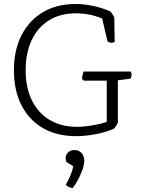

<svg xmlns="http://www.w3.org/2000/svg" viewBox="-20 -675 707 966"><path d="M517 -62V-269H409Q393 -269 393 -283Q393 -290 398 -307L400 -315H638Q642 -309 642 -299Q642 -288 635 -279L573 -271V-58Q570 -51 565 -43Q560 -35 554 -28Q517 -11 464.5 -0.5Q412 10 362 10Q266 10 196 -30.5Q126 -71 88 -145.5Q50 -220 50 -322Q50 -423 88.5 -498Q127 -573 196.5 -614Q266 -655 361 -655Q402 -655 449 -645Q496 -635 536 -617Q542 -610 547 -602Q552 -594 555 -587L557 -464Q551 -460 541 -460Q530 -460 521 -467L494 -582Q459 -596 427.5 -602Q396 -608 361 -608Q284 -608 227 -573Q170 -538 139.5 -473.5Q109 -409 109 -321Q109 -234 140.5 -170Q172 -106 230 -71.5Q288 -37 367 -37Q403 -37 446.5 -44.5Q490 -52 517 -62ZM348 161 314 140Q313 136 311.5 131Q310 126 310 121Q310 104 322.5 92Q335 80 355 80Q377 80 390.5 95Q404 110 404 135Q404 159 387.5 198Q371 237 346 271Q324 268 311 255Q326 228 336 203.5Q346 179 348 161Z"/></svg>

Font: Scope One
Style: Regular
Weight: 400
Designer: Dalton Maag Ltd
Foundry: Dalton Maag Ltd
Version: Version 1.001; ttfautohint (v1.4.1) -l 11 -r 50 -G 50 -x 14 